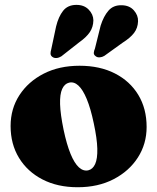

<svg xmlns="http://www.w3.org/2000/svg" viewBox="-20 -772 661 806"><path d="M314 -496Q399 -496 462.2 -463.8Q525.5 -431.5 560.5 -373.8Q595.5 -316 595.5 -239Q595.5 -168 558.8 -110.8Q522 -53.5 457 -19.8Q392 14 306 14Q221.5 14 158.2 -18.8Q95 -51.5 59.8 -109.2Q24.5 -167 24.5 -243Q24.5 -315.5 61.5 -372.5Q98.5 -429.5 163.5 -462.8Q228.5 -496 314 -496ZM350.5 -57Q369.5 -61.5 379.5 -83.5Q389.5 -105.5 388.5 -147.8Q387.5 -190 373.5 -255Q360.5 -317 344.2 -356.2Q328 -395.5 309.2 -412.8Q290.5 -430 270 -425Q251 -420.5 241 -398.5Q231 -376.5 232.2 -334.5Q233.5 -292.5 247 -227Q260 -165.5 276.2 -126Q292.5 -86.5 311.2 -69.5Q330 -52.5 350.5 -57ZM215.5 -661Q225.5 -702 244.8 -726.5Q264 -751 299.5 -751.5Q332.5 -752 352 -732Q371.5 -712 372 -687Q371.5 -658.5 357 -637Q342.5 -615.5 312 -594L237.5 -535.5Q228 -529.5 217.8 -528.5Q207.5 -527.5 200 -533Q192.5 -538.5 192.2 -546.5Q192 -554.5 195 -564.5ZM402.5 -664.5Q415 -704 435.5 -727.5Q456 -751 491 -750Q523.5 -749.5 542 -728.5Q560.5 -707.5 559.5 -682.5Q558.5 -654.5 542.8 -633.8Q527 -613 494.5 -592.5L418 -537.5Q409 -532 398.5 -531.2Q388 -530.5 381 -536.5Q373 -542.5 373.8 -550.8Q374.5 -559 378.5 -568Z"/></svg>

Font: Fraunces Black
Style: Regular
Weight: 900
Version: Version 1.000;[b76b70a41]